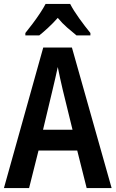

<svg xmlns="http://www.w3.org/2000/svg" viewBox="-20 -957 588 977"><path d="M421 0 373 -191H176L128 0H0L200 -715H346L548 0ZM299 -501Q292 -531 285.5 -560.5Q279 -590 274 -616Q269 -591 261 -557.5Q253 -524 248 -502L199 -297H349ZM337 -937Q354 -904 383.5 -863Q413 -822 440 -789V-777H369Q348 -794 322 -816.5Q296 -839 274 -866Q250 -839 224.5 -815.5Q199 -792 180 -777H109V-789Q126 -810 146 -836.5Q166 -863 183.5 -889.5Q201 -916 212 -937Z"/></svg>

Font: Noto Sans Sinhala Condensed SemiBold
Style: Regular
Weight: 600
Width: 3
Designer: Jelle Bosma - Monotype Design Team
Foundry: Monotype Imaging Inc.
Version: Version 2.006; ttfautohint (v1.8.4.7-5d5b)